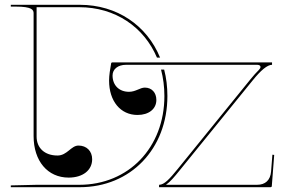

<svg xmlns="http://www.w3.org/2000/svg" viewBox="-20 -780 1188 800"><path d="M448 -520C445 -520 443 -517.5 443 -515.5C439 -493 434.5 -466.5 434.5 -444.5C434.5 -358.5 482 -301 553 -301C600 -301 631.5 -326 631.5 -363.5C631.5 -394.5 612 -415 583.5 -415C563.5 -415 545.5 -397.5 517.5 -397.5C476.5 -397.5 449 -424.5 449 -465.5C449 -492 471.5 -510 505 -510H1051.5C1060 -510 1065.5 -506.5 1065.5 -501C1065.5 -497.5 1063 -493 1058.5 -488.5C1048 -478 1036.5 -465.5 1024 -450L720.5 -76C686.5 -34 664 -10 643 -10L642.5 0H1107.5C1109.5 0 1112.5 -1.5 1112.5 -4.5L1122.5 -134.5L1115 -135.5L1109.5 -65.5C1106.5 -29 1085.5 -10 1051 -10H671.5C689.5 -22.5 707 -43.5 728.5 -70L1032 -444C1067 -487.5 1094 -510 1113.5 -510V-520ZM664 -490H651C660 -455.5 665 -419 665 -380C665 -165.5 516 -10 310 -10H133L25 -7.5V0H312.5C524 0 677.5 -159.5 677.5 -380C677.5 -418.5 673 -455.5 664 -490ZM634 -540H647C592.5 -673.5 468 -760 312.5 -760H25V-752.5H45C113.5 -752.5 120 -739 120 -724.5V-213C120 -109 178.5 -40 266 -40C325 -40 364 -70.5 364 -116.5C364 -150.5 341 -173.5 307 -173.5C276 -173.5 260 -132 219.5 -132C166 -132 132.5 -163.5 132.5 -211V-750H310C460 -750 580 -667.5 634 -540Z"/></svg>

Font: ZnikomitNo24
Style: Regular
Weight: 500
Designer: gluk
Foundry: gluk
Version: Version 0.55